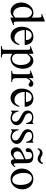

<svg xmlns="http://www.w3.org/2000/svg" viewBox="1504 -2238 950 3997"><g transform="rotate(90 1978.5 -240.0)"><path d="M369.1 14.6H347.2V-49.8Q317.4 -18.6 286.6 -2Q255.9 14.6 216.8 14.6Q179.7 14.6 146.2 -2Q112.8 -18.6 87.6 -47.9Q62.5 -77.1 47.6 -117.4Q32.7 -157.7 32.7 -205.1Q32.7 -233.9 39.1 -264.2Q45.4 -294.4 58.1 -322.8Q70.8 -351.1 89.4 -376.2Q107.9 -401.4 131.8 -420.2Q155.8 -439 185.5 -450Q215.3 -460.9 250 -460.9Q279.3 -460.9 303.5 -451.9Q327.6 -442.9 347.2 -423.3V-506.3Q347.2 -543.5 346.4 -564.9Q345.7 -586.4 344 -598.4Q342.3 -610.4 339.4 -615.2Q336.4 -620.1 332 -624.5Q323.7 -632.8 311.3 -631.6Q298.8 -630.4 279.3 -623.5L272.5 -641.1L406.7 -694.8H429.2V-177.2Q429.2 -141.1 429.7 -119.4Q430.2 -97.7 431.6 -85Q433.1 -72.3 436 -66.4Q439 -60.5 444.3 -56.6Q453.1 -49.3 466.1 -50.3Q479 -51.3 498.5 -58.6L504.4 -41.5ZM347.2 -315.9Q347.2 -334.5 340.1 -354.5Q333 -374.5 319.8 -391.4Q306.6 -408.2 287.6 -419.4Q268.6 -430.7 244.1 -431.2Q219.2 -432.1 197.3 -419.2Q175.3 -406.2 158.9 -381.8Q142.6 -357.4 132.8 -322.3Q123 -287.1 123 -244.1Q123 -189.9 135.7 -151.4Q148.4 -112.8 168.5 -88.4Q188.5 -64 212.9 -52.5Q237.3 -41 260.7 -40.5Q284.2 -40.5 305.2 -51.5Q326.2 -62.5 347.2 -84.5Z M916.5 -163.6Q911.6 -130.9 896.5 -98.9Q881.3 -66.9 857.9 -41.7Q834.5 -16.6 802.7 -1Q771 14.6 732.4 14.6Q692.9 14.6 657.2 -1.7Q621.6 -18.1 595 -48.6Q568.4 -79.1 552.7 -122.3Q537.1 -165.5 537.1 -218.8Q537.1 -275.4 552.5 -320.3Q567.9 -365.2 595.5 -396.5Q623 -427.7 661.1 -444.3Q699.2 -460.9 744.6 -460.9Q781.7 -460.9 813.2 -448.5Q844.7 -436 867.7 -412.6Q890.6 -389.2 903.6 -355.5Q916.5 -321.8 916.5 -279.3H606.4Q606.4 -229.5 619.6 -189.9Q632.8 -150.4 655.3 -123Q677.7 -95.7 707.3 -81.3Q736.8 -66.9 769.5 -66.4Q791.5 -65.9 810.3 -71Q829.1 -76.2 845.2 -88.6Q861.3 -101.1 875.2 -121.8Q889.2 -142.6 900.9 -173.3ZM814.5 -306.6Q814.5 -343.8 803.7 -366.9Q793 -390.1 777.8 -403.3Q762.7 -416.5 746.1 -421.4Q729.5 -426.3 717.3 -426.3Q697.8 -426.3 679 -418.5Q660.2 -410.6 645 -395.5Q629.9 -380.4 619.6 -357.9Q609.4 -335.4 606.4 -306.6Z M1411.6 -240.7Q1411.6 -188 1396.7 -141.6Q1381.8 -95.2 1354.7 -60.3Q1327.6 -25.4 1290 -5.4Q1252.4 14.6 1206.5 14.6Q1195.8 14.6 1183.6 13.7Q1171.4 12.7 1158.2 8.5Q1145 4.4 1130.4 -3.7Q1115.7 -11.7 1100.1 -25.9V109.4Q1100.1 135.7 1101.8 152.3Q1103.5 168.9 1111.1 178.5Q1118.7 188 1134 191.7Q1149.4 195.3 1176.3 196.3V214.8H939V196.3Q966.3 195.3 981.9 191.9Q997.6 188.5 1005.4 179Q1013.2 169.4 1015.1 152.3Q1017.1 135.3 1017.1 107.4V-315.9Q1017.1 -334.5 1016.8 -346.4Q1016.6 -358.4 1015.1 -366.5Q1013.7 -374.5 1010.3 -379.4Q1006.8 -384.3 1001 -388.7Q993.2 -394 981.2 -394.8Q969.2 -395.5 947.8 -386.7L941.9 -403.3L1081.5 -459H1100.1V-354.5Q1117.2 -383.8 1134.3 -404.1Q1151.4 -424.3 1168.9 -436.8Q1186.5 -449.2 1205.1 -454.6Q1223.6 -460 1244.1 -460Q1281.2 -460 1312 -443.1Q1342.8 -426.3 1365 -396.7Q1387.2 -367.2 1399.4 -327.1Q1411.6 -287.1 1411.6 -240.7ZM1333.5 -194.3Q1333.5 -248.5 1323.2 -287.6Q1313 -326.7 1295.4 -351.6Q1277.8 -376.5 1254.4 -388.4Q1231 -400.4 1204.6 -400.4Q1189.9 -400.4 1177.5 -394.8Q1165 -389.2 1152.8 -379.2Q1140.6 -369.1 1127.9 -355.5Q1115.2 -341.8 1100.1 -325.2V-157.7Q1100.1 -105.5 1104.5 -86.4Q1107.9 -73.7 1115.7 -61Q1123.5 -48.3 1136.2 -38.3Q1148.9 -28.3 1166 -22Q1183.1 -15.6 1204.6 -15.6Q1233.4 -15.6 1257.1 -28.1Q1280.8 -40.5 1297.6 -63.5Q1314.5 -86.4 1324 -119.6Q1333.5 -152.8 1333.5 -194.3Z M1786.1 -406.2Q1786.1 -397.5 1782.7 -389.2Q1779.3 -380.9 1773.2 -374.8Q1767.1 -368.7 1759 -364.7Q1751 -360.8 1741.7 -360.8Q1729.5 -360.8 1720 -366.2Q1710.4 -371.6 1702.6 -378.2Q1694.8 -384.8 1687.5 -390.1Q1680.2 -395.5 1672.4 -395.5Q1660.2 -395.5 1642.8 -375.2Q1625.5 -355 1606.9 -319.3V-104Q1606.9 -83 1610.4 -66.9Q1613.8 -50.8 1622.6 -40Q1631.3 -29.3 1646.7 -23.9Q1662.1 -18.6 1686 -18.6V0H1453.6V-18.6Q1474.6 -18.6 1488.5 -20.8Q1502.4 -22.9 1510.5 -31.2Q1518.6 -39.6 1522 -56.2Q1525.4 -72.8 1525.4 -101.1V-274.4Q1525.4 -309.6 1524.7 -330.3Q1523.9 -351.1 1522.2 -362.8Q1520.5 -374.5 1517.6 -379.9Q1514.6 -385.3 1510.7 -389.6Q1500 -395.5 1487.1 -396.5Q1474.1 -397.5 1453.6 -388.7L1449.2 -406.2L1587.9 -460H1606.9V-359.9Q1662.6 -460 1722.7 -460Q1735.8 -460 1747.6 -456.1Q1759.3 -452.1 1767.8 -445.1Q1776.4 -438 1781.2 -428Q1786.1 -418 1786.1 -406.2Z M2204.1 -163.6Q2199.2 -130.9 2184.1 -98.9Q2168.9 -66.9 2145.5 -41.7Q2122.1 -16.6 2090.3 -1Q2058.6 14.6 2020 14.6Q1980.5 14.6 1944.8 -1.7Q1909.2 -18.1 1882.6 -48.6Q1856 -79.1 1840.3 -122.3Q1824.7 -165.5 1824.7 -218.8Q1824.7 -275.4 1840.1 -320.3Q1855.5 -365.2 1883.1 -396.5Q1910.6 -427.7 1948.7 -444.3Q1986.8 -460.9 2032.2 -460.9Q2069.3 -460.9 2100.8 -448.5Q2132.3 -436 2155.3 -412.6Q2178.2 -389.2 2191.2 -355.5Q2204.1 -321.8 2204.1 -279.3H1894Q1894 -229.5 1907.2 -189.9Q1920.4 -150.4 1942.9 -123Q1965.3 -95.7 1994.9 -81.3Q2024.4 -66.9 2057.1 -66.4Q2079.1 -65.9 2097.9 -71Q2116.7 -76.2 2132.8 -88.6Q2148.9 -101.1 2162.8 -121.8Q2176.8 -142.6 2188.5 -173.3ZM2102.1 -306.6Q2102.1 -343.8 2091.3 -366.9Q2080.6 -390.1 2065.4 -403.3Q2050.3 -416.5 2033.7 -421.4Q2017.1 -426.3 2004.9 -426.3Q1985.4 -426.3 1966.6 -418.5Q1947.8 -410.6 1932.6 -395.5Q1917.5 -380.4 1907.2 -357.9Q1897 -335.4 1894 -306.6Z M2586.9 -112.8Q2586.9 -87.4 2574.7 -64.2Q2562.5 -41 2542 -23.4Q2521.5 -5.9 2494.4 4.4Q2467.3 14.6 2437.5 14.6Q2419.4 14.6 2402.6 10.5Q2385.7 6.3 2370.4 1Q2355 -4.4 2341.6 -9.3Q2328.1 -14.2 2316.9 -15.6Q2311.5 -15.6 2307.1 -7.8Q2302.7 0 2299.8 6.3H2283.7V-153.3H2299.8Q2306.2 -119.1 2319.6 -93.5Q2333 -67.9 2351.3 -50.5Q2369.6 -33.2 2391.6 -24.4Q2413.6 -15.6 2437.5 -15.6Q2455.6 -15.6 2469.7 -21Q2483.9 -26.4 2493.7 -35.4Q2503.4 -44.4 2508.8 -56.4Q2514.2 -68.4 2514.2 -81.5Q2514.6 -98.1 2510.5 -112.1Q2506.3 -126 2494.1 -139.4Q2481.9 -152.8 2459.7 -167.7Q2437.5 -182.6 2400.9 -201.2Q2365.2 -219.7 2342 -235.8Q2318.8 -252 2305.4 -268.6Q2292 -285.2 2286.6 -302.7Q2281.2 -320.3 2281.2 -340.8Q2281.2 -365.7 2290.8 -387.5Q2300.3 -409.2 2318.8 -425.3Q2337.4 -441.4 2364.5 -450.7Q2391.6 -460 2426.8 -460Q2441.9 -460 2456.8 -457.3Q2471.7 -454.6 2484.9 -451.4Q2498 -448.2 2508.3 -445.6Q2518.6 -442.9 2524.4 -442.9Q2531.2 -442.9 2535.9 -445.6Q2540.5 -448.2 2546.4 -460H2562.5V-307.6H2546.4Q2537.6 -343.8 2525.4 -367.7Q2513.2 -391.6 2498 -405.8Q2482.9 -419.9 2464.6 -426Q2446.3 -432.1 2425.3 -432.1Q2380.4 -432.1 2359.6 -415.8Q2338.9 -399.4 2338.4 -373.5Q2337.9 -360.4 2340.6 -347.9Q2343.3 -335.4 2351.3 -324Q2359.4 -312.5 2373.8 -301.8Q2388.2 -291 2411.6 -280.3L2483.9 -246.1Q2534.7 -222.7 2560.8 -189Q2586.9 -155.3 2586.9 -112.8Z M2976.6 -112.8Q2976.6 -87.4 2964.4 -64.2Q2952.1 -41 2931.6 -23.4Q2911.1 -5.9 2884 4.4Q2856.9 14.6 2827.1 14.6Q2809.1 14.6 2792.2 10.5Q2775.4 6.3 2760 1Q2744.6 -4.4 2731.2 -9.3Q2717.8 -14.2 2706.5 -15.6Q2701.2 -15.6 2696.8 -7.8Q2692.4 0 2689.5 6.3H2673.3V-153.3H2689.5Q2695.8 -119.1 2709.2 -93.5Q2722.7 -67.9 2741 -50.5Q2759.3 -33.2 2781.2 -24.4Q2803.2 -15.6 2827.1 -15.6Q2845.2 -15.6 2859.4 -21Q2873.5 -26.4 2883.3 -35.4Q2893.1 -44.4 2898.4 -56.4Q2903.8 -68.4 2903.8 -81.5Q2904.3 -98.1 2900.1 -112.1Q2896 -126 2883.8 -139.4Q2871.6 -152.8 2849.4 -167.7Q2827.1 -182.6 2790.5 -201.2Q2754.9 -219.7 2731.7 -235.8Q2708.5 -252 2695.1 -268.6Q2681.6 -285.2 2676.3 -302.7Q2670.9 -320.3 2670.9 -340.8Q2670.9 -365.7 2680.4 -387.5Q2689.9 -409.2 2708.5 -425.3Q2727.1 -441.4 2754.2 -450.7Q2781.2 -460 2816.4 -460Q2831.5 -460 2846.4 -457.3Q2861.3 -454.6 2874.5 -451.4Q2887.7 -448.2 2897.9 -445.6Q2908.2 -442.9 2914.1 -442.9Q2920.9 -442.9 2925.5 -445.6Q2930.2 -448.2 2936 -460H2952.1V-307.6H2936Q2927.2 -343.8 2915 -367.7Q2902.8 -391.6 2887.7 -405.8Q2872.6 -419.9 2854.2 -426Q2835.9 -432.1 2814.9 -432.1Q2770 -432.1 2749.3 -415.8Q2728.5 -399.4 2728 -373.5Q2727.5 -360.4 2730.2 -347.9Q2732.9 -335.4 2741 -324Q2749 -312.5 2763.4 -301.8Q2777.8 -291 2801.3 -280.3L2873.5 -246.1Q2924.3 -222.7 2950.4 -189Q2976.6 -155.3 2976.6 -112.8Z M3296.4 -267.6Q3239.7 -245.6 3206.8 -227.3Q3173.8 -209 3156.7 -192.4Q3139.6 -175.8 3135 -160.4Q3130.4 -145 3130.4 -128.9Q3130.4 -111.3 3135.7 -96.7Q3141.1 -82 3150.1 -71Q3159.2 -60.1 3171.6 -53.7Q3184.1 -47.4 3198.2 -46.9Q3217.3 -45.9 3241.5 -58.6Q3265.6 -71.3 3296.4 -96.2ZM3455.6 -64.5Q3400.4 8.3 3348.6 8.3Q3337.9 8.3 3328.4 4.9Q3318.8 1.5 3311.8 -6.8Q3304.7 -15.1 3300.5 -29.1Q3296.4 -43 3296.4 -64.5Q3267.1 -41.5 3247.8 -27.1Q3228.5 -12.7 3213.6 -4.9Q3198.7 2.9 3185.3 5.6Q3171.9 8.3 3154.3 8.3Q3130.4 8.3 3110.8 0.2Q3091.3 -7.8 3077.1 -22.7Q3063 -37.6 3055.2 -58.8Q3047.4 -80.1 3047.4 -106Q3047.4 -130.9 3056.4 -153.3Q3065.4 -175.8 3092.3 -198.5Q3119.1 -221.2 3168 -245.1Q3216.8 -269 3296.4 -296.4V-314.9Q3296.4 -347.2 3291.3 -369.1Q3286.1 -391.1 3275.9 -405Q3265.6 -418.9 3249.8 -425Q3233.9 -431.2 3212.9 -431.2Q3182.1 -431.2 3164.6 -415.3Q3147 -399.4 3145.5 -376.5L3146.5 -347.2Q3147.5 -326.2 3136 -313.7Q3124.5 -301.3 3106 -301.3Q3086.4 -301.3 3075.7 -313.7Q3064.9 -326.2 3064.9 -348.1Q3064.9 -374.5 3078.4 -395.3Q3091.8 -416 3114.5 -430.4Q3137.2 -444.8 3166.7 -452.4Q3196.3 -460 3228.5 -460Q3276.9 -460 3306.4 -449.2Q3335.9 -438.5 3352.1 -418.7Q3368.2 -398.9 3373.3 -370.8Q3378.4 -342.8 3378.4 -307.6V-155.3Q3378.4 -124 3379.4 -104Q3380.4 -84 3380.9 -77.1Q3383.3 -64 3388.2 -58.6Q3393.1 -53.2 3402.3 -53.2Q3406.7 -53.2 3410.4 -54.2Q3414.1 -55.2 3419.7 -59.3Q3425.3 -63.5 3433.6 -71.3Q3441.9 -79.1 3455.6 -92.8ZM3395.5 -656.2Q3393.6 -636.2 3384.5 -616.9Q3375.5 -597.7 3361.3 -582.8Q3347.2 -567.9 3328.9 -558.6Q3310.5 -549.3 3289.6 -549.3Q3271.5 -549.3 3258.1 -552.7Q3244.6 -556.2 3233.9 -561.3Q3223.1 -566.4 3214.1 -572.5Q3205.1 -578.6 3195.1 -583.7Q3185.1 -588.9 3173.1 -592.3Q3161.1 -595.7 3145 -595.7Q3135.3 -595.7 3125.5 -591.6Q3115.7 -587.4 3107.9 -580.8Q3100.1 -574.2 3094.7 -565.9Q3089.4 -557.6 3088.4 -549.3H3062.5Q3067.9 -570.8 3076.9 -589.6Q3085.9 -608.4 3099.4 -622.1Q3112.8 -635.7 3131.3 -643.6Q3149.9 -651.4 3173.3 -651.4Q3192.4 -651.4 3207.3 -644.5Q3222.2 -637.7 3236.6 -629.2Q3251 -620.6 3266.1 -613.8Q3281.2 -606.9 3300.3 -606.9Q3312 -606.9 3323.2 -610.1Q3334.5 -613.3 3343.8 -619.6Q3353 -626 3359.6 -635.3Q3366.2 -644.5 3369.1 -656.2Z M3921.9 -231.9Q3921.9 -203.1 3915.8 -173.6Q3909.7 -144 3897.5 -116.7Q3885.3 -89.4 3866.7 -65.4Q3848.1 -41.5 3823.7 -23.7Q3799.3 -5.9 3768.6 4.4Q3737.8 14.6 3701.2 14.6Q3654.3 14.6 3615.5 -4.4Q3576.7 -23.4 3548.6 -55.7Q3520.5 -87.9 3505.1 -130.4Q3489.7 -172.9 3489.7 -219.2Q3489.7 -264.6 3504.6 -307.9Q3519.5 -351.1 3547.6 -384.8Q3575.7 -418.5 3615.7 -439.2Q3655.8 -460 3706.1 -460Q3754.4 -460 3793.9 -442.4Q3833.5 -424.8 3862.1 -394Q3890.6 -363.3 3906.2 -321.5Q3921.9 -279.8 3921.9 -231.9ZM3830.6 -194.3Q3830.6 -244.1 3820.8 -287.1Q3811 -330.1 3793 -361.6Q3774.9 -393.1 3749 -411.1Q3723.1 -429.2 3690.9 -429.2Q3671.9 -429.2 3652.1 -420.9Q3632.3 -412.6 3616.2 -393.1Q3600.1 -373.5 3590.1 -341.1Q3580.1 -308.6 3580.1 -259.8Q3580.1 -211.9 3590.1 -168.5Q3600.1 -125 3618.7 -92.3Q3637.2 -59.6 3663.3 -40.3Q3689.5 -21 3721.7 -21Q3746.1 -21 3766.1 -30Q3786.1 -39.1 3800.3 -59.6Q3814.5 -80.1 3822.5 -113.3Q3830.6 -146.5 3830.6 -194.3Z"/></g></svg>

Font: Doulos SIL Phon
Style: Regular
Weight: 400
Designer: Walt Agee, Victor Gaultney, Peter Martin, Debbi Hosken, Becca Hirsbrunner
Foundry: SIL International
Version: Version 5.000